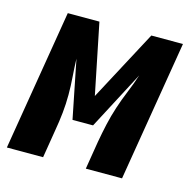

<svg xmlns="http://www.w3.org/2000/svg" viewBox="-102 -603 685 686"><g transform="rotate(15 240.5 -260.0)"><path d="M-19 0 67 -520H184L237 -259L376 -520H493L407 0H273L290 -104Q296 -138 303.5 -171.5Q311 -205 322 -238.5Q333 -272 346.5 -304.5Q360 -337 371 -371L258 -156H182L139 -371Q140 -337 142.5 -304.5Q145 -272 145 -238.5Q145 -205 141.5 -171.5Q138 -138 132 -104L115 0Z"/></g></svg>

Font: Iosevka SS18 Heavy
Style: Italic
Weight: 900
Italic angle: -9°
Monospace: yes
Designer: Belleve Invis
Foundry: Belleve Invis
Version: Version 25.1.1; ttfautohint (v1.8.4)